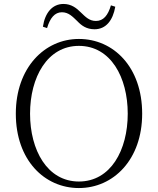

<svg xmlns="http://www.w3.org/2000/svg" viewBox="-20 -936 799 971"><path d="M197 -801 218 -794C233 -845 257 -874 293 -874C327 -874 347 -852 371 -829C392 -807 417 -788 458 -788C516 -788 551 -833 563 -902L541 -909C526 -858 503 -830 465 -830C432 -830 413 -850 389 -873C367 -895 341 -916 301 -916C244 -916 207 -870 197 -801ZM379 15C554 15 699 -129 699 -361C699 -597 554 -739 379 -739C205 -739 60 -593 60 -361C60 -126 205 15 379 15ZM379 -18C219 -18 132 -177 132 -361C132 -545 219 -704 379 -704C540 -704 626 -545 626 -361C626 -177 540 -18 379 -18Z"/></svg>

Font: Source Han Serif CN VF
Style: Regular
Weight: 250
Designer: Ryoko NISHIZUKA 西塚涼子 (kana & ideographs); Frank Grießhammer (Latin, Greek & Cyrillic); Wenlong ZHANG 张文龙 (bopomofo); San
Foundry: Adobe
Version: Version 2.002;hotconv 1.1.0;makeotfexe 2.6.0